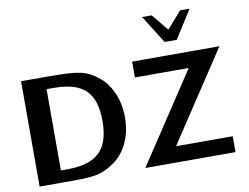

<svg xmlns="http://www.w3.org/2000/svg" viewBox="-99 -1143 1669 1287"><g transform="rotate(-10 735.5 -500.0)"><path d="M69.7 -0.3V-717.3H261.4Q335.9 -717.3 386.3 -714.6Q436.8 -711.9 472.5 -704Q508.2 -696 537.7 -680.2Q567.2 -664.3 599.4 -637.8Q649.4 -597.1 681.5 -523.5Q713.6 -449.9 713.6 -358.6Q713.6 -285.4 694.6 -228Q675.6 -170.6 644.8 -129.7Q613.9 -88.8 578.1 -65.1Q547 -44.1 519.6 -31.2Q492.1 -18.3 461.7 -11.6Q431.3 -5 390.9 -2.6Q350.6 -0.3 293.2 -0.3ZM228.9 -2 98.2 -82.1H272.8Q370.9 -82.1 434.8 -110.2Q498.7 -138.3 529.9 -199.9Q561.1 -261.6 561.1 -361.8Q561.1 -436.3 543.9 -488.4Q526.8 -540.6 491.6 -573.2Q456.4 -605.8 402.2 -620.7Q348 -635.5 273.4 -635.5H98.2L228.9 -715.6ZM789.3 0 1256.4 -707.4 1324.2 -609.7H825.9V-717.6H1420.1L951.6 -8.6L863.5 -107.9H1402.9L1403.1 0ZM943.4 -1000.2 1063.4 -809.3H1145.6L1266.6 -1000.2H1202L1102.2 -886.1L1008.8 -1000.2Z"/></g></svg>

Font: Russolo 10pt ExtraLight
Style: Regular
Weight: 200
Designer: Micah Stupak-Hahn
Version: Version 1.000